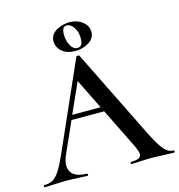

<svg xmlns="http://www.w3.org/2000/svg" viewBox="-125 -922 959 1026"><g transform="rotate(-15 354.5 -409.0)"><path d="M711 0Q692 0 650 -2Q608 -4 589 -4Q564 -4 530 -2Q496 0 477 0Q473 0 473 -6Q473 -12 477 -12Q506 -12 519.5 -18.5Q533 -25 533 -40Q533 -55 516 -91L408 -310H227L150 -137Q137 -107 137 -83Q137 -48 162 -30Q187 -12 232 -12Q237 -12 237 -6Q237 0 232 0Q214 0 182 -2Q144 -4 114 -4Q87 -4 51 -2Q19 0 -2 0Q-7 0 -7 -6Q-7 -12 -2 -12Q26 -12 45 -23Q64 -34 82.5 -62.5Q101 -91 126 -147L340 -631Q342 -634 349 -634Q356 -634 357 -631L601 -137Q637 -65 660.5 -38.5Q684 -12 711 -12Q716 -12 716 -6Q716 0 711 0ZM395 -336 313 -503 238 -336ZM243 -741Q243 -777 276.5 -797.5Q310 -818 352 -818Q393 -818 422.5 -795Q452 -772 452 -738Q452 -703 419 -682Q386 -661 343 -661Q297 -661 270 -684.5Q243 -708 243 -741ZM388 -721Q388 -755 371.5 -780Q355 -805 332 -805Q306 -805 306 -761Q306 -728 320.5 -701Q335 -674 358 -674Q374 -674 381 -685Q388 -696 388 -721Z"/></g></svg>

Font: Cormorant SC SemiBold
Style: Regular
Weight: 600
Designer: Christian Thalmann (Catharsis Fonts)
Version: Version 3.000